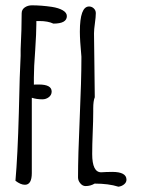

<svg xmlns="http://www.w3.org/2000/svg" viewBox="-20 -686 550 722"><path d="M112.3 -496.1Q116.7 -563 116.7 -595.2V-606.9H128.4Q160.2 -606.9 180.7 -597.2Q231.4 -597.2 231.4 -625.5Q231.4 -638.2 216.1 -647.2Q200.7 -656.2 174.8 -660.2Q134.8 -666 100.1 -666Q84.5 -666 73 -658Q61.5 -649.9 61.5 -636.2Q61.5 -577.6 57.6 -500.5V-476.1Q54.2 -418.9 50.8 -260.7Q46.4 -99.6 38.1 -6.3Q57.6 8.8 73.7 8.8Q99.6 8.8 99.6 -35.2V-318.4Q117.7 -312.5 139.2 -312.5Q153.3 -312.5 163.8 -320.8Q174.3 -329.1 174.3 -341.8Q174.3 -368.2 126 -368.2H115.7L107.4 -367.7V-394.5Q107.4 -432.1 112.3 -496.1ZM336.4 -320.3Q336.4 -360.8 335 -440.4Q333.5 -520.5 333.5 -560.5Q333.5 -574.7 336.9 -598.6Q340.3 -622.6 340.3 -636.7Q340.3 -647 332.8 -654.3Q325.2 -661.6 314.9 -661.6Q280.3 -661.6 280.3 -566.9Q280.3 -535.6 286.1 -473.1V-465.8Q286.1 -385.7 279.8 -242.7Q273.4 -98.6 273.4 -19Q273.4 -6.8 282 3.4Q290.5 13.7 301.8 13.7Q320.3 13.7 335.9 4.4Q388.7 4.4 425.3 16.1Q437.5 14.6 446.5 7.3Q455.6 0 455.6 -10.3Q455.6 -39.6 401.9 -39.6Q388.2 -39.6 378.9 -39.1L360.4 -38.1Q326.7 -38.1 326.7 -106.9Q326.7 -140.6 328.6 -187Q330.6 -233.4 330.6 -266.1V-278.3Q330.6 -306.6 336.4 -320.3Z"/></svg>

Font: Amatica SC
Style: Bold
Weight: 400
Designer: Vernon Adams, Ben Nathan
Foundry: newtypography
Version: Version 2.000